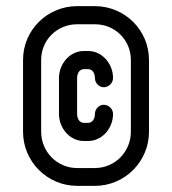

<svg xmlns="http://www.w3.org/2000/svg" viewBox="-20 -605 560 625"><path d="M253 -439C207 -439 172 -397 172 -351V-234C172 -188 207 -146 253 -146H267C313 -146 348 -188 348 -234C348 -250 334 -264 318 -264C302 -264 289 -250 289 -234C289 -215 278 -205 267 -205H253C242 -205 231 -215 231 -234V-351C231 -370 242 -380 253 -380H267C278 -380 289 -370 289 -351C289 -335 302 -321 318 -321C334 -321 348 -335 348 -351C348 -397 313 -439 267 -439ZM231 -526H289C354 -526 406 -475 406 -410V-176C406 -111 354 -58 289 -58H231C166 -58 114 -111 114 -176V-410C114 -475 166 -526 231 -526ZM231 -585C134 -585 55 -507 55 -410V-176C55 -79 134 0 231 0H289C386 0 465 -79 465 -176V-410C465 -507 386 -585 289 -585Z"/></svg>

Font: bauhaus_2017
Style: _regular
Weight: 400
Version: Version 1.0